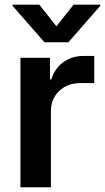

<svg xmlns="http://www.w3.org/2000/svg" viewBox="-20 -789 442 809"><path d="M66.1 0V-545.5H190.7V-454.5H196.4Q211.3 -502.1 247.7 -527.7Q284.1 -553.3 331 -553.3H377.1V-438.9H317.5Q264.6 -438.9 229.6 -405.7Q194.6 -372.5 194.6 -320.7V0ZM145.6 -769.2 217.7 -678.3 289.8 -769.2H402.3V-764.2L268.1 -610.8H167.6L33 -764.2V-769.2Z"/></svg>

Font: Inter Zeller Semi Bold
Style: Regular
Weight: 600
Designer: Rasmus Andersson; Joe Bland
Foundry: zeller
Version: Version 3.015;git-dec3a8cb1